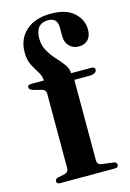

<svg xmlns="http://www.w3.org/2000/svg" viewBox="-112 -778 566 835"><g transform="rotate(-15 171.0 -361.0)"><path d="M228 -57Q228 -35.5 246.5 -33.5L300 -26.5Q314.5 -25 314.5 -13Q314.5 0 298 0H52.5Q36.5 0 36.5 -12Q36.5 -22.5 50.5 -26.5L79.5 -32Q98.5 -37 98.5 -55V-392.5Q98.5 -406.5 82.5 -412L43 -422Q26 -428.5 26 -438Q26 -449.5 41.5 -449.5H99V-450Q99 -469.5 86.8 -488.5Q74.5 -507.5 62.2 -531Q50 -554.5 50 -588.5Q50 -649.5 91 -686Q132 -722.5 203.5 -722.5Q271.5 -722.5 306.8 -690.5Q342 -658.5 342 -615Q342 -584.5 326.5 -568.8Q311 -553 285.5 -553Q259 -553 242.5 -570.2Q226 -587.5 226 -616.5V-655Q226 -698 184 -698Q127 -697.5 127 -630.5Q127 -599.5 141.2 -574.8Q155.5 -550 174.5 -529.2Q193.5 -508.5 207.8 -489.2Q222 -470 222 -449.5H312.5Q329 -449.5 329 -438Q329 -418 293 -418H228Z"/></g></svg>

Font: Fraunces 72pt S000 SemiBold
Style: Regular
Weight: 600
Version: Version 1.000; ttfautohint (v1.8.3)